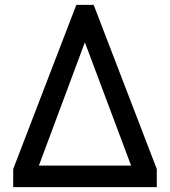

<svg xmlns="http://www.w3.org/2000/svg" viewBox="-20 -765 695 785"><path d="M34 0V-74L292 -745H363L621 -74V0ZM139 -88H516L327 -592Z"/></svg>

Font: Plus Jakarta Text
Style: Regular
Weight: 400
Designer: Gumpita Rahayu
Foundry: Tokotype Studio
Version: Version 1.000